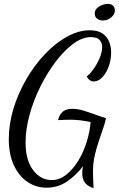

<svg xmlns="http://www.w3.org/2000/svg" viewBox="-20 -874 608 983"><path d="M219 87Q165 87 121 57.5Q77 28 51 -28Q25 -84 25 -162Q25 -239 49 -318Q73 -397 115 -469Q157 -541 210 -597Q263 -653 322.5 -686Q382 -719 440 -719Q480 -719 504 -703Q528 -687 538.5 -661Q549 -635 549 -604Q549 -569 537 -535Q525 -501 504.5 -479Q484 -457 459 -457Q450 -457 441 -462.5Q432 -468 424 -483Q439 -493 457.5 -518.5Q476 -544 489.5 -575.5Q503 -607 503 -633Q503 -655 490 -669.5Q477 -684 445 -684Q401 -684 354.5 -649.5Q308 -615 264.5 -557.5Q221 -500 186 -429.5Q151 -359 131 -285Q111 -211 111 -145Q111 -54 149.5 -3Q188 48 245 48Q284 48 319 20.5Q354 -7 381 -51.5Q408 -96 424 -148Q440 -200 444 -249Q411 -256 387 -258.5Q363 -261 340 -261Q326 -261 311 -260.5Q296 -260 277 -259Q285 -290 303 -303.5Q321 -317 349 -317Q378 -317 408.5 -307.5Q439 -298 469 -287Q499 -276 523 -269L515 -238Q497 -186 485 -149Q473 -112 466.5 -84.5Q460 -57 458 -35.5Q456 -14 456 6Q456 26 457 45.5Q458 65 459 89Q439 83 425.5 72Q412 61 406.5 46Q401 31 401 13Q401 4 402 -5Q403 -14 406 -24Q370 23 323.5 55Q277 87 219 87ZM507 -769Q489 -769 477 -778.5Q465 -788 465 -805Q465 -827 487 -840.5Q509 -854 532 -854Q550 -854 559 -845Q568 -836 568 -820Q568 -800 549 -784.5Q530 -769 507 -769Z"/></svg>

Font: Dancing Script Medium
Style: Regular
Weight: 500
Designer: Pablo Impallari
Foundry: Pablo Impallari
Version: Version 2.000